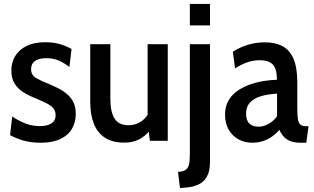

<svg xmlns="http://www.w3.org/2000/svg" viewBox="-20 -720 1608 982"><path d="M189 10Q138 10 99.5 -1.2Q61 -12.5 31.5 -29L42.5 -124.5Q71 -104.5 106.8 -89.8Q142.5 -75 183 -75Q222 -75 243.2 -89Q264.5 -103 264.5 -130.5Q264.5 -151.5 253.2 -165.5Q242 -179.5 220.5 -190.5Q199 -201.5 168.5 -214.5Q131 -229 101.5 -247Q72 -265 55 -292Q38 -319 38 -360.5Q38 -401 57.8 -433.5Q77.5 -466 116 -485Q154.5 -504 210.5 -504Q255.5 -504 287.8 -494Q320 -484 346 -469.5L335 -377.5Q309 -397.5 281 -410Q253 -422.5 215.5 -422.5Q180.5 -422.5 159.8 -408.5Q139 -394.5 139 -366.5Q139 -336.5 163.2 -322Q187.5 -307.5 238 -287Q266.5 -275 290 -261.8Q313.5 -248.5 331 -231.2Q348.5 -214 358 -191.2Q367.5 -168.5 367.5 -137Q367.5 -94.5 348 -61.2Q328.5 -28 288.8 -9Q249 10 189 10Z M615 9.5Q555.5 9.5 517 -15.5Q478.5 -40.5 460 -87.2Q441.5 -134 441.5 -199.5V-494H544.5V-213.5Q544.5 -148 565.8 -113.8Q587 -79.5 637 -79.5Q676 -79.5 705.5 -101Q735 -122.5 751 -163L735 -103.5V-494H838V0H746.5L736 -84.5L759 -73.5Q738.5 -35.5 701.8 -13Q665 9.5 615 9.5Z M900.5 242 890.5 159Q914.5 157.5 927.8 149.8Q941 142 946 123.8Q951 105.5 951 71.5V-494H1054V108.5Q1054 156 1038 183.8Q1022 211.5 994.5 224Q967 236.5 933 239ZM951 -590V-700H1054V-590Z M1270 10Q1230.5 10 1199 -7.8Q1167.5 -25.5 1149.2 -57.5Q1131 -89.5 1131 -133Q1131 -175.5 1148.8 -206Q1166.5 -236.5 1196 -256.5Q1225.5 -276.5 1260.5 -288.5Q1295.5 -300.5 1331.2 -306Q1367 -311.5 1396.5 -312Q1396 -369 1375 -390.5Q1354 -412 1308 -412Q1277.5 -412 1247.5 -402.2Q1217.5 -392.5 1182 -370.5L1171 -455.5Q1206.5 -478.5 1248.2 -491Q1290 -503.5 1333.5 -503.5Q1388.5 -503.5 1425.5 -483.5Q1462.5 -463.5 1481.5 -418.5Q1500.5 -373.5 1500.5 -298.5V-168Q1500.5 -132 1503.5 -111.8Q1506.5 -91.5 1516.2 -83Q1526 -74.5 1545.5 -74.5H1558L1546.5 10H1518Q1486.5 10 1465.8 2Q1445 -6 1431.5 -20.8Q1418 -35.5 1409 -56Q1384 -26 1348.8 -8Q1313.5 10 1270 10ZM1302.5 -72Q1327.5 -72 1353 -86Q1378.5 -100 1397 -125V-241Q1349 -238.5 1313.2 -227.5Q1277.5 -216.5 1258 -195Q1238.5 -173.5 1238.5 -139.5Q1238.5 -104 1255.5 -88Q1272.5 -72 1302.5 -72Z"/></svg>

Font: Cabin SemiCondensedMedium
Style: Regular
Weight: 500
Width: 4
Designer: Pablo Impallari
Foundry: Pablo Impallari. http://www.impallari.com Igino Marini. http://www.ikern.com
Version: Version 3.001